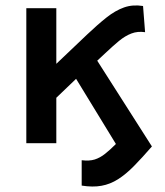

<svg xmlns="http://www.w3.org/2000/svg" viewBox="-20 -525 606 704"><path d="M279.5 155.5V62.5Q307.5 66 327.2 59.8Q347 53.5 365 39.2Q383 25 405 3L259 -236L186.5 -166.5V0H76.5V-495H186.5V-291L299.5 -398.5Q338 -435 370.5 -460.8Q403 -486.5 435 -497.8Q467 -509 504.5 -503L512 -407Q484.5 -411 461.8 -402.2Q439 -393.5 416.2 -374.8Q393.5 -356 365.5 -329.5L336.5 -302.5L537 12Q501 53.5 471.2 83.8Q441.5 114 412.8 132.2Q384 150.5 352 156.2Q320 162 279.5 155.5Z"/></svg>

Font: Geologica Roman
Style: Regular
Weight: 400
Designer: Sindre Bremnes, Frode Helland
Foundry: Monokrom Skriftforlag AS
Version: Version 1.010;gftools[0.9.28]